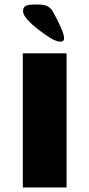

<svg xmlns="http://www.w3.org/2000/svg" viewBox="-20 -822 392 842"><path d="M80 0V-588H272V0ZM261 -654Q261 -667 251.5 -690.5Q242 -714 230 -737.5Q218 -761 211 -773Q202 -787 188.5 -794.5Q175 -802 151 -802H130Q102 -802 91.5 -795.5Q81 -789 81 -773Q81 -757 100.5 -735.5Q120 -714 147.5 -693Q175 -672 201 -655Q212 -648 226.5 -643Q241 -638 251 -640Q261 -642 261 -654Z"/></svg>

Font: Goldman
Style: Bold
Weight: 700
Designer: Jaikishan Patel
Version: Version 1.000; ttfautohint (v1.8.3)